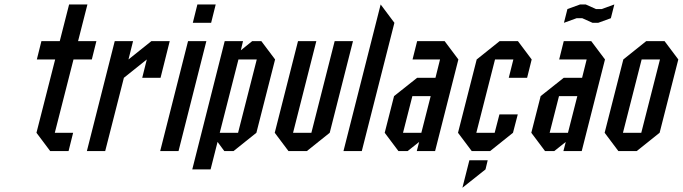

<svg xmlns="http://www.w3.org/2000/svg" viewBox="-20 -687 3104 873"><path d="M229.2 -83.3H312.5L291.7 0H208.3L145.8 -83.3L230.8 -416.7H147.5L168.3 -500H251.7L294.2 -666.7H377.5L335 -500H418.3L397.5 -416.7H314.2Z M647.5 -416.7 543.3 -333.3 458.3 0H375L501.7 -500H585L564.2 -416.7L668.3 -500H751.7L710 -333.3H626.7Z M791.7 0H708.3L835 -500H918.3ZM940 -583.3H856.7L877.5 -666.7H960.8Z M1064.2 -416.7 979.2 -83.3H1062.5L1147.5 -416.7ZM1001.7 -500H1085L1075 -458.3L1126.7 -500H1168.3L1230.8 -416.7L1145.8 -83.3L1041.7 0H1000L969.2 -41.7L937.5 83.3H854.2Z M1335 -500H1418.3L1312.5 -83.3H1395.8L1501.7 -500H1585L1479.2 -83.3L1375 0H1291.7L1229.2 -83.3Z M1625 0H1541.7L1710.8 -666.7L1773.3 -583.3Z M1812.5 -83.3H1895.8L1938.3 -250H1855ZM1791.7 0 1729.2 -83.3 1771.7 -250 1876.7 -333.3H1960L1980.8 -416.7H1855.8L1876.7 -500H2001.7L2064.2 -416.7L1958.3 0H1875L1885.8 -41.7L1833.3 0Z M2229.2 -83.3 2250.8 -166.7H2334.2L2312.5 -83.3L2208.3 0H2125L2062.5 -83.3L2147.5 -416.7L2251.7 -500H2335L2397.5 -416.7L2376.7 -333.3H2293.3L2314.2 -416.7H2230.8L2145.8 -83.3ZM2114.2 41.7H2197.5L2187.5 83.3L2082.5 166.7Z M2479.2 -83.3H2562.5L2605 -250H2521.7ZM2458.3 0 2395.8 -83.3 2438.3 -250 2543.3 -333.3H2626.7L2647.5 -416.7H2522.5L2543.3 -500H2668.3L2730.8 -416.7L2625 0H2541.7L2552.5 -41.7L2500 0ZM2601.7 -604.2 2544.2 -583.3 2560 -645.8 2617.5 -666.7H2643.3L2690 -645.8H2715.8L2773.3 -666.7L2757.5 -604.2L2700 -583.3H2674.2L2627.5 -604.2Z M2791.7 0 2729.2 -83.3 2814.2 -416.7 2918.3 -500H3001.7L3064.2 -416.7L2979.2 -83.3L2875 0ZM2812.5 -83.3H2895.8L2980.8 -416.7H2897.5Z"/></svg>

Font: Yulong
Style: Italic
Weight: 400
Italic angle: -14.25°
Designer: GGBotNet
Foundry: f0n7.com
Version: 1.00